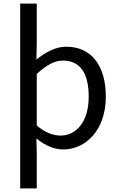

<svg xmlns="http://www.w3.org/2000/svg" viewBox="-20 -816 660 1065"><path d="M92 229H184V45L182 -48C230 -9 279 13 331 13C455 13 567 -94 567 -280C567 -448 490 -557 347 -557C287 -557 230 -524 182 -486L184 -580V-796H92ZM316 -64C280 -64 232 -78 184 -120V-406C236 -454 283 -480 328 -480C432 -480 472 -400 472 -279C472 -145 406 -64 316 -64Z"/></svg>

Font: Noto Sans HK
Style: Regular
Weight: 400
Designer: Ryoko NISHIZUKA 西塚涼子 (kana, bopomofo & ideographs); Paul D. Hunt (Latin, Greek & Cyrillic); Sandoll Communications 산돌커뮤니
Foundry: Adobe
Version: Version 2.004;hotconv 1.0.118;makeotfexe 2.5.65603